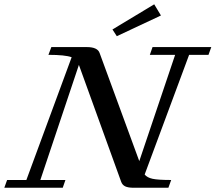

<svg xmlns="http://www.w3.org/2000/svg" viewBox="-54 -885 1016 905"><path d="M496.6 -714.4 476.1 -746.1 672.9 -864.7 704.6 -812ZM-33.7 0 -20.5 -36.6H70.3L283.7 -615.2Q253.4 -626.5 174.3 -626.5L188 -663.1H355Q405.8 -663.1 415.5 -635.3L602.5 -125.5L771.5 -626.5H652.3L665 -663.1H941.9L928.7 -626.5H837.4L627.9 -62.5Q639.2 -47.9 665.3 -42.2Q691.4 -36.6 752.9 -36.6L739.7 0H576.2Q549.8 0 536.1 -6.6Q522.5 -13.2 517.1 -28.3L317.9 -579.1L136.2 -36.6H254.4L241.7 0Z"/></svg>

Font: Elstob 8pt Medium
Style: Italic
Weight: 500
Italic angle: -20°
Designer: Peter S. Baker
Version: Version 1.015